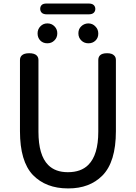

<svg xmlns="http://www.w3.org/2000/svg" viewBox="-20 -1008 761 1075"><path d="M363.3 46.9Q362.3 46.9 360.4 46.9Q237.3 46.9 164.1 -28.3Q91.8 -104.5 91.8 -273.4V-671.9Q91.8 -687.5 101.6 -697.3Q114.3 -710 143.6 -710Q172.9 -710 185.5 -697.3Q195.3 -687.5 195.3 -671.9V-270.5Q195.3 -138.7 250 -84Q290 -43.9 359.4 -43.9Q359.4 -43.9 360.4 -43.9Q433.6 -43.9 474.6 -85Q530.3 -140.6 530.3 -270.5V-671.9Q530.3 -688.5 540 -698.2Q551.8 -710 579.6 -710Q607.4 -710 619.1 -697.3Q628.9 -688.5 628.9 -671.9V-273.4Q628.9 -100.6 552.7 -24.4Q481.4 46.9 363.3 46.9ZM206.1 -860.4Q221.7 -877 245.1 -877Q269.5 -877 285.2 -860.4Q300.8 -844.7 300.8 -821.3Q300.8 -796.9 284.2 -781.2Q268.6 -765.6 245.1 -765.6Q220.7 -765.6 205.6 -781.2Q190.4 -796.9 190.4 -820.8Q190.4 -844.7 206.1 -860.4ZM243.2 -927.7Q222.7 -927.7 213.9 -936.5Q205.1 -945.3 205.1 -958.5Q205.1 -971.7 213.4 -980Q221.7 -988.3 241.2 -988.3Q242.2 -988.3 243.2 -988.3H475.6Q496.1 -988.3 504.9 -979.5Q513.7 -970.7 513.7 -958Q513.7 -945.3 504.9 -936.5Q496.1 -927.7 475.6 -927.7ZM435.5 -781.2Q418.9 -796.9 418.9 -821.3Q418.9 -845.7 434.6 -860.4Q450.2 -876 473.6 -877Q499 -877 514.6 -859.4Q530.3 -843.8 530.3 -819.8Q530.3 -795.9 514.6 -780.8Q499 -765.6 475.1 -765.6Q451.2 -765.6 435.5 -781.2Z"/></svg>

Font: TaiwanPearl
Style: Regular
Weight: 400
Version: Version 2.102